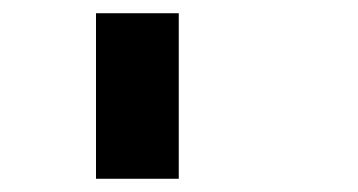

<svg xmlns="http://www.w3.org/2000/svg" viewBox="-20 -395 540 290"><path d="M250 -375V-125H125V-375Z"/></svg>

Font: Bytesized
Style: Regular
Weight: 400
Monospace: yes
Designer: baltdev
Version: Version 1.000